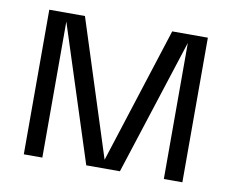

<svg xmlns="http://www.w3.org/2000/svg" viewBox="-62 -585 800 663"><g transform="rotate(10 338.0 -253.5)"><path d="M60 0V-507H185L338 -30L491 -507H616V0H551V-477L397 0H279L125 -477V0Z"/></g></svg>

Font: TikTok Sans Light
Style: Regular
Weight: 300
Version: Version 4.000